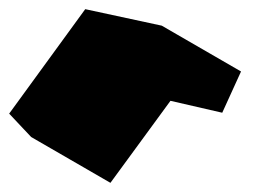

<svg xmlns="http://www.w3.org/2000/svg" viewBox="-60 -1028 600 419"><path d="M312 -808 181 -629 133 -680 300 -908 466 -872 425 -782ZM466 -872 300 -908 126 -1008 293 -972ZM300 -908 133 -680 -40 -780 126 -1008ZM133 -680 181 -629 8 -729 -40 -780Z"/></svg>

Font: Nabla Normal
Style: Regular
Weight: 400
Designer: Arthur Reinders Folmer
Version: Version 1.000